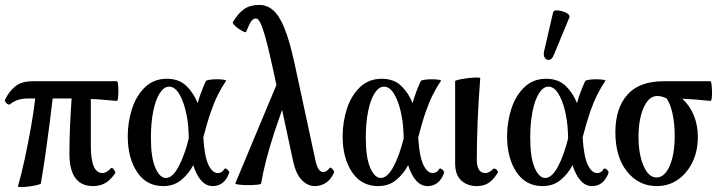

<svg xmlns="http://www.w3.org/2000/svg" viewBox="-24 -745 2919 780"><path d="M49 12Q63 -37 76.5 -99.5Q90 -162 101.5 -226.5Q113 -291 119 -345H91Q65 -345 46 -338Q27 -331 18 -322Q12 -317 2.5 -325.5Q-7 -334 -3 -341Q13 -374 38.5 -394.5Q64 -415 110 -415H450Q454 -415 455.5 -403Q457 -391 457 -375Q457 -359 455.5 -347Q454 -335 450 -335Q424 -337 397.5 -339.5Q371 -342 345 -343V-152Q345 -42 392 -42Q409 -42 427 -62Q430 -65 434.5 -60.5Q439 -56 442.5 -50Q446 -44 444 -41Q424 -13 403 -1Q382 11 354 11Q258 11 258 -121Q258 -176 260.5 -232.5Q263 -289 267 -345H265H190Q185 -301 177.5 -242.5Q170 -184 161 -121Q152 -58 142 0Q142 3 127.5 6.5Q113 10 94.5 12.5Q76 15 62 15Q48 15 49 12Z M639 11Q571 11 533 -46Q495 -103 495 -191Q495 -250 512.5 -303.5Q530 -357 565.5 -391Q601 -425 654 -425Q703 -425 733 -396Q763 -367 779 -326Q786 -351 794 -372Q802 -393 812 -415Q814 -419 827.5 -421Q841 -423 857.5 -423Q874 -423 885.5 -421Q897 -419 894 -416Q877 -391 862 -361.5Q847 -332 832.5 -290.5Q818 -249 802 -187V-185Q807 -108 823 -75Q839 -42 861 -42Q878 -42 887 -58Q891 -64 900 -56Q909 -48 907 -42Q887 11 840 11Q814 11 794 -11Q774 -33 761 -74Q742 -38 712 -13.5Q682 11 639 11ZM589 -186Q589 -105 607 -63.5Q625 -22 650 -22Q677 -22 701.5 -68Q726 -114 743 -183Q742 -196 742 -210Q740 -256 729.5 -298Q719 -340 702 -366.5Q685 -393 663 -393Q642 -393 625 -366.5Q608 -340 598.5 -293Q589 -246 589 -186Z M932 0 1099 -400 1082 -478Q1065 -556 1053 -597.5Q1041 -639 1032.5 -654.5Q1024 -670 1016 -670Q1006 -670 998 -660.5Q990 -651 976 -616Q974 -612 965 -616.5Q956 -621 945 -628.5Q934 -636 927 -644Q920 -652 922 -655Q943 -691 967.5 -708Q992 -725 1030 -725Q1060 -725 1085 -704Q1110 -683 1131 -632Q1152 -581 1172 -490L1255 -105Q1262 -69 1270.5 -57.5Q1279 -46 1288 -46Q1295 -46 1300.5 -49Q1306 -52 1316 -63Q1318 -67 1326.5 -58Q1335 -49 1333 -44Q1320 -15 1299.5 -2Q1279 11 1255 11Q1227 11 1203 -12.5Q1179 -36 1167 -89L1122 -299L1091 -209Q1050 -82 1037 0Q1036 4 1019.5 5.5Q1003 7 982.5 7Q962 7 946.5 5Q931 3 932 0Z M1512 11Q1444 11 1406 -46Q1368 -103 1368 -191Q1368 -250 1385.5 -303.5Q1403 -357 1438.5 -391Q1474 -425 1527 -425Q1576 -425 1606 -396Q1636 -367 1652 -326Q1659 -351 1667 -372Q1675 -393 1685 -415Q1687 -419 1700.5 -421Q1714 -423 1730.5 -423Q1747 -423 1758.5 -421Q1770 -419 1767 -416Q1750 -391 1735 -361.5Q1720 -332 1705.5 -290.5Q1691 -249 1675 -187V-185Q1680 -108 1696 -75Q1712 -42 1734 -42Q1751 -42 1760 -58Q1764 -64 1773 -56Q1782 -48 1780 -42Q1760 11 1713 11Q1687 11 1667 -11Q1647 -33 1634 -74Q1615 -38 1585 -13.5Q1555 11 1512 11ZM1462 -186Q1462 -105 1480 -63.5Q1498 -22 1523 -22Q1550 -22 1574.5 -68Q1599 -114 1616 -183Q1615 -196 1615 -210Q1613 -256 1602.5 -298Q1592 -340 1575 -366.5Q1558 -393 1536 -393Q1515 -393 1498 -366.5Q1481 -340 1471.5 -293Q1462 -246 1462 -186Z M1913 11Q1875 11 1850 -11.5Q1825 -34 1825 -82V-415Q1825 -418 1840.5 -421.5Q1856 -425 1876.5 -427.5Q1897 -430 1912 -430Q1927 -430 1927 -427Q1920 -340 1916.5 -254.5Q1913 -169 1913 -97Q1913 -42 1948 -42Q1963 -42 1980 -59Q1985 -63 1993 -55.5Q2001 -48 1998 -43Q1980 -14 1960.5 -1.5Q1941 11 1913 11Z M2180 11Q2112 11 2074 -46Q2036 -103 2036 -191Q2036 -250 2053.5 -303.5Q2071 -357 2106.5 -391Q2142 -425 2195 -425Q2244 -425 2274 -396Q2304 -367 2320 -326Q2327 -351 2335 -372Q2343 -393 2353 -415Q2355 -419 2368.5 -421Q2382 -423 2398.5 -423Q2415 -423 2426.5 -421Q2438 -419 2435 -416Q2418 -391 2403 -361.5Q2388 -332 2373.5 -290.5Q2359 -249 2343 -187V-185Q2348 -108 2364 -75Q2380 -42 2402 -42Q2419 -42 2428 -58Q2432 -64 2441 -56Q2450 -48 2448 -42Q2428 11 2381 11Q2355 11 2335 -11Q2315 -33 2302 -74Q2283 -38 2253 -13.5Q2223 11 2180 11ZM2130 -186Q2130 -105 2148 -63.5Q2166 -22 2191 -22Q2218 -22 2242.5 -68Q2267 -114 2284 -183Q2283 -196 2283 -210Q2281 -256 2270.5 -298Q2260 -340 2243 -366.5Q2226 -393 2204 -393Q2183 -393 2166 -366.5Q2149 -340 2139.5 -293Q2130 -246 2130 -186ZM2226 -522Q2219 -504 2208 -502Q2197 -500 2190 -509Q2183 -518 2186 -535L2223 -695Q2225 -703 2236.5 -703Q2248 -703 2261.5 -699Q2275 -695 2283.5 -688Q2292 -681 2289 -674Z M2644 11Q2571 11 2523.5 -48Q2476 -107 2476 -208Q2476 -305 2524.5 -360Q2573 -415 2672 -415H2862Q2865 -415 2866.5 -403Q2868 -391 2868.5 -375Q2869 -359 2867.5 -347Q2866 -335 2862 -335Q2835 -338 2804 -340.5Q2773 -343 2748 -344Q2778 -316 2794.5 -276.5Q2811 -237 2811 -188Q2811 -132 2789.5 -87Q2768 -42 2730.5 -15.5Q2693 11 2644 11ZM2643 -24Q2676 -24 2696.5 -71Q2717 -118 2717 -193Q2717 -243 2708 -284Q2699 -325 2684 -345Q2665 -355 2646 -355Q2612 -355 2591 -308Q2570 -261 2570 -189Q2570 -118 2590.5 -71Q2611 -24 2643 -24Z"/></svg>

Font: Junicode Two Beta Condensed Medium
Style: Regular
Weight: 500
Width: 3
Designer: Peter S. Baker
Foundry: Briery Creek Software
Version: Version 1.053; ttfautohint (v1.8.4)